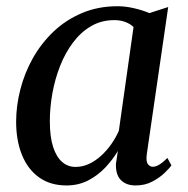

<svg xmlns="http://www.w3.org/2000/svg" viewBox="-20 -570 590 601"><path d="M439.5 -87.5Q436.5 -65 442.8 -56.5Q449 -48 458.5 -48Q467.5 -48 478.8 -54.8Q490 -61.5 504 -75.5L516.5 -52.5Q511 -44 495.5 -29Q480 -14 457 -1.8Q434 10.5 404.5 10.5Q374.5 10.5 358 -6.8Q341.5 -24 343 -58L349 -97.5Q333 -70.5 309.8 -45.8Q286.5 -21 256 -5.2Q225.5 10.5 188 10.5Q137.5 10.5 102.2 -14.8Q67 -40 48.8 -85Q30.5 -130 30.5 -189Q30.5 -239 43.8 -290.5Q57 -342 83.2 -388.5Q109.5 -435 148 -471.5Q186.5 -508 236.8 -529.2Q287 -550.5 348 -550.5Q373 -550.5 399.8 -544.2Q426.5 -538 447.5 -529L506.5 -548ZM398 -485.5Q387.5 -495.5 372.2 -501.2Q357 -507 337.5 -507Q297.5 -507 265.2 -488.2Q233 -469.5 208.8 -437.2Q184.5 -405 168.2 -363.8Q152 -322.5 144 -278Q136 -233.5 136 -190.5Q136 -142 146.2 -110.2Q156.5 -78.5 174.5 -63Q192.5 -47.5 216.5 -47.5Q238.5 -47.5 258.8 -57Q279 -66.5 296.8 -82.8Q314.5 -99 328.5 -119Q342.5 -139 352 -160.5Z"/></svg>

Font: Merriweather 60pt
Style: Italic
Weight: 400
Italic angle: -7.8°
Version: Version 2.101